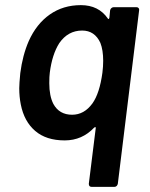

<svg xmlns="http://www.w3.org/2000/svg" viewBox="-20 -539 586 748"><path d="M423 -511H512Q517 -511 520 -507.5Q523 -504 522 -499L439 177Q438 182 434.5 185.5Q431 189 426 189H337Q326 189 326 177L353 -40Q354 -43 352 -43.5Q350 -44 347 -42Q300 8 232 8Q160 8 117 -29Q74 -66 61 -132Q55 -162 55 -195Q55 -212 59 -254Q68 -324 92 -379Q122 -446 174 -482.5Q226 -519 295 -519Q364 -519 400 -467Q401 -464 403 -465Q405 -466 406 -469L409 -499Q410 -504 414 -507.5Q418 -511 423 -511ZM379 -256Q382 -280 382 -302Q382 -344 371 -372Q349 -420 300 -420Q245 -420 211 -371Q183 -327 174 -256Q172 -242 172 -215Q172 -165 188 -134Q211 -92 261 -92Q308 -92 340 -136Q368 -175 379 -256Z"/></svg>

Font: Barlow SemiBold
Style: Italic
Weight: 600
Italic angle: -7°
Designer: Jeremy Tribby
Foundry: Tribby Type
Version: Version 1.408